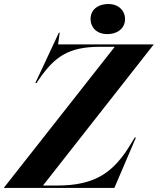

<svg xmlns="http://www.w3.org/2000/svg" viewBox="-82 -932 782 952"><path d="M210 -770 93 -520H99L113 -541C189 -650 257 -700 414 -700H487L-62 -2V0H485L592 -250H586L566 -217C481 -77 391 -12 200 -12H131L679 -710L680 -712H206L214 -770ZM367 -838C367 -796 398 -763 449 -763C505 -763 538 -795 538 -837C538 -879 506 -912 456 -912C400 -912 367 -881 367 -838Z"/></svg>

Font: Nyght Serif Bold Italic
Style: Regular
Weight: 700
Italic angle: -16°
Designer: Maksym Kobuzan
Version: Version 0.410;Glyphs 3.1.2 (3151)